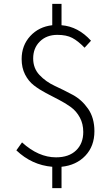

<svg xmlns="http://www.w3.org/2000/svg" viewBox="-20 -850 574 992"><path d="M450.2 -639.6 417 -603.5Q382.8 -638.7 353 -654.3Q323.2 -669.9 276.4 -669.9Q220.7 -669.9 186 -635.7Q151.4 -601.6 151.4 -547.9Q151.4 -497.1 184.1 -462.4Q216.8 -427.7 263.2 -406.2Q309.6 -384.8 356 -359.9Q402.3 -335 435.1 -288.1Q467.8 -241.2 467.8 -171.9Q467.8 -94.7 420.9 -45.4Q374 3.9 297.9 11.7V122.1H250V11.7Q144.5 2.9 64.5 -73.2L93.8 -114.3Q178.7 -37.1 269.5 -37.1Q335.9 -37.1 373 -72.8Q410.2 -108.4 410.2 -168Q410.2 -210 392.6 -242.7Q375 -275.4 347.2 -295.9Q319.3 -316.4 285.2 -334Q251 -351.6 216.8 -369.6Q182.6 -387.7 154.8 -409.2Q127 -430.7 109.4 -465.3Q91.8 -500 91.8 -544.9Q91.8 -615.2 136.2 -663.6Q180.7 -711.9 250 -719.7V-830.1H297.9V-719.7Q383.8 -712.9 450.2 -639.6Z"/></svg>

Font: Bpmf Zihi Sans Light
Style: Light
Weight: 300
Foundry: But Ko
Version: Version 1.320